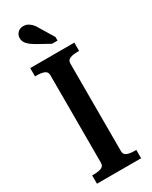

<svg xmlns="http://www.w3.org/2000/svg" viewBox="-235 -971 806 1021"><g transform="rotate(-30 167.5 -461.0)"><path d="M106 -86V-624Q106 -645 88 -652Q70 -659 42 -659H32V-710H303V-659H293Q265 -659 247 -652Q229 -645 229 -624V-86Q229 -65 247 -58Q265 -51 293 -51H303V0H32V-51H42Q70 -51 88 -58Q106 -65 106 -86ZM179 -872Q170 -889 159.5 -899.5Q149 -910 137.5 -916Q126 -922 111 -922Q90 -922 76.5 -908.5Q63 -895 63 -875Q63 -862 70 -849.5Q77 -837 90.5 -826.5Q104 -816 123 -805L197 -764H231V-786Z"/></g></svg>

Font: Roboto Serif 28pt Condensed Medium
Style: Regular
Weight: 500
Width: 3
Designer: Greg Gazdowicz
Foundry: Commercial Type
Version: Version 1.008